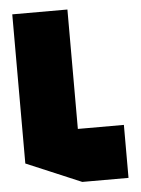

<svg xmlns="http://www.w3.org/2000/svg" viewBox="-55 -838 646 881"><g transform="rotate(-5 268.0 -397.0)"><path d="M288 0 35 -107V-794H289V0ZM289 0V-244H501V0Z"/></g></svg>

Font: Foldit Black
Style: Regular
Weight: 900
Version: Version 1.003